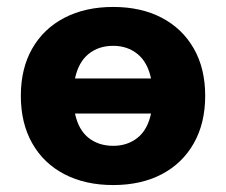

<svg xmlns="http://www.w3.org/2000/svg" viewBox="-20 -522 651 553"><path d="M306 11Q226 11 166 -20Q106 -51 73 -109Q40 -167 40 -246Q40 -325 73 -382.5Q106 -440 166 -471Q226 -502 306 -502Q386 -502 445.5 -471Q505 -440 538 -382.5Q571 -325 571 -246Q571 -167 538 -109Q505 -51 445.5 -20Q386 11 306 11ZM306 -102Q347 -102 376 -125Q405 -148 415 -195H196Q206 -148 235 -125Q264 -102 306 -102ZM196 -296H415Q405 -343 376 -366.5Q347 -390 306 -390Q264 -390 235 -366.5Q206 -343 196 -296Z"/></svg>

Font: Chiron GoRound TC EB
Style: Regular
Weight: 700
Designer: Ryoko NISHIZUKA 西塚涼子 (kana, bopomofo & ideographs); Paul D. Hunt (Latin, Greek & Cyrillic); Sandoll Communications 산돌커뮤니
Foundry: Adobe
Version: Version 1.000;hotconv 1.1.1;makeotfexe 2.6.0